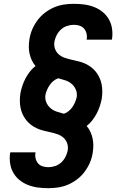

<svg xmlns="http://www.w3.org/2000/svg" viewBox="-20 -843 640 1006"><path d="M233 143Q206 143 179 139.5Q152 136 127.5 126.5Q103 117 83 101Q63 85 50 62.5Q37 40 33 13Q29 -14 33 -41Q34 -42 34 -43Q34 -44 34 -45H166Q166 -45 166 -44.5Q166 -44 166 -44Q163 -28 166.5 -13Q170 2 179.5 13Q189 24 203.5 28.5Q218 33 233 33Q251 33 269 27Q287 21 301 8Q315 -5 323.5 -22Q332 -39 335 -56Q338 -76 331.5 -93.5Q325 -111 311.5 -122.5Q298 -134 280.5 -140Q263 -146 244.5 -150Q226 -154 208 -158.5Q190 -163 173.5 -170.5Q157 -178 142.5 -189Q128 -200 117 -214Q106 -228 98.5 -244.5Q91 -261 87.5 -279Q84 -297 84 -316Q84 -335 87 -355Q91 -375 97.5 -394.5Q104 -414 113.5 -432Q123 -450 136 -467Q149 -484 166 -497Q154 -511 146.5 -527.5Q139 -544 135 -561.5Q131 -579 131 -598Q131 -617 134 -636Q138 -663 148.5 -688Q159 -713 175.5 -735.5Q192 -758 214.5 -775.5Q237 -793 262.5 -804Q288 -815 314.5 -819Q341 -823 367 -823Q394 -823 421 -819.5Q448 -816 472.5 -806.5Q497 -797 517 -781Q537 -765 550 -742.5Q563 -720 567 -693Q571 -666 567 -639Q566 -638 566 -637Q566 -636 566 -635H434Q434 -635 434 -635.5Q434 -636 434 -636Q437 -652 433.5 -667Q430 -682 420.5 -693Q411 -704 396.5 -708.5Q382 -713 367 -713Q349 -713 331 -707Q313 -701 299 -688Q285 -675 276.5 -658Q268 -641 265 -624Q262 -604 268.5 -586.5Q275 -569 288.5 -557.5Q302 -546 319.5 -540Q337 -534 355.5 -530Q374 -526 392 -521.5Q410 -517 426.5 -509.5Q443 -502 457.5 -491Q472 -480 483 -466Q494 -452 501.5 -435.5Q509 -419 512.5 -401Q516 -383 516 -364Q516 -345 513 -325Q509 -305 502.5 -285.5Q496 -266 486.5 -248Q477 -230 464 -213Q451 -196 434 -183Q446 -169 453.5 -152.5Q461 -136 465 -118.5Q469 -101 469 -82Q469 -63 466 -44Q462 -17 451.5 8Q441 33 424.5 55.5Q408 78 385.5 95.5Q363 113 337.5 124Q312 135 285.5 139Q259 143 233 143ZM315 -247Q329 -252 340.5 -261.5Q352 -271 360 -283Q368 -295 373.5 -308Q379 -321 382 -334Q385 -355 377.5 -373Q370 -391 355.5 -403.5Q341 -416 322.5 -422Q304 -428 285 -433Q271 -428 259.5 -418.5Q248 -409 240 -397Q232 -385 226.5 -372Q221 -359 218 -346Q215 -325 222.5 -307Q230 -289 244.5 -276.5Q259 -264 277.5 -258Q296 -252 315 -247Z"/></svg>

Font: Iosevka Etoile XBdObl
Style: Regular
Weight: 800
Italic angle: -9°
Designer: Belleve Invis
Foundry: Belleve Invis
Version: Version 15.5.2; ttfautohint (v1.8.4)